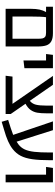

<svg xmlns="http://www.w3.org/2000/svg" viewBox="799 -1403 651 2289"><g transform="rotate(90 1124.5 -258.5)"><path d="M534 -385V0H85V-300Q85 -363 94.5 -405.5Q104 -448 124 -482H60V-564H375Q439 -564 473.5 -544Q508 -524 521 -485.5Q534 -447 534 -385ZM442 -82V-385Q442 -422 437.5 -441.5Q433 -461 418 -471.5Q403 -482 371 -482H185Q177 -427 177 -294V-82Z M701 -482H624L634 -564H793V-224L701 -213Z M1339 -61V0H883L893 -82H1218L885 -564H991L1182 -288Q1217 -317 1228 -361Q1239 -405 1239 -486V-564H1331V-486Q1331 -421 1323.5 -377.5Q1316 -334 1291 -298.5Q1266 -263 1217 -237Z M1890 -564V-529Q1890 -399 1878 -317Q1866 -235 1838 -180.5Q1810 -126 1758 -85Q1719 -54 1663 -29Q1607 -4 1526 19L1432 47L1409 -30L1507 -61Q1545 -73 1588 -90L1427 -564H1532L1669 -131Q1689 -143 1704 -155Q1742 -185 1762 -229Q1782 -273 1790 -342.5Q1798 -412 1798 -527V-564Z M2062 -482H1970L1982 -564H2154V0H2062Z"/></g></svg>

Font: Fira GO
Style: Regular
Weight: 400
Designer: Carrois Corporate
Foundry: Carrois Corporate GbR
Version: Version 0.300